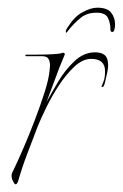

<svg xmlns="http://www.w3.org/2000/svg" viewBox="-20 -467 319 499"><path d="M233 -447Q259 -447 269 -434Q279 -421 279 -404Q279 -397 277.5 -390.5Q276 -384 272 -384Q267 -384 267 -390Q267 -407 260.5 -420.5Q254 -434 231 -434Q206 -434 189.5 -420.5Q173 -407 160 -391Q153 -382 153 -382Q151 -382 151 -385Q151 -389 154.5 -394Q158 -399 160 -402Q174 -424 195 -435.5Q216 -447 233 -447ZM21 12Q18 12 15.5 7Q13 2 12 0Q11 -2 10.5 -5Q10 -8 10 -10Q10 -15 12.5 -20Q15 -25 17 -29Q27 -50 41.5 -83.5Q56 -117 70.5 -155Q85 -193 96 -227.5Q107 -262 109 -285Q109 -288 109.5 -291Q110 -294 110 -297Q110 -307 106 -314Q102 -321 89 -321H48Q45 -321 46 -323Q47 -325 48 -325Q56 -325 76.5 -325Q97 -325 116 -326Q135 -327 140 -329Q141 -329 141.5 -329.5Q142 -330 143 -330Q151 -330 147 -322L135 -293L101 -202Q113 -224 131 -254.5Q149 -285 173.5 -308Q198 -331 227 -331Q244 -331 252.5 -323.5Q261 -316 261 -297Q261 -290 259 -280Q257 -270 254 -258Q253 -255 252.5 -251.5Q252 -248 250 -245Q249 -241 246 -241Q243 -241 244 -243Q249 -254 251 -261Q253 -268 253 -282Q253 -314 217 -314Q195 -314 173.5 -294Q152 -274 133 -245Q114 -216 100 -187Q86 -158 79 -141Q65 -104 51.5 -69Q38 -34 27 4Q24 12 21 12Z"/></svg>

Font: Explora
Style: Regular
Weight: 400
Designer: Robert E. Leuschke
Foundry: Robert E. Leuschke
Version: Version 1.010